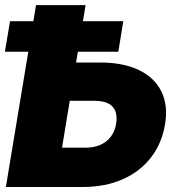

<svg xmlns="http://www.w3.org/2000/svg" viewBox="-23 -748 711 768"><path d="M204.1 -498H377Q469.7 -498 532.2 -468Q594.7 -438 622.3 -382.6Q649.9 -327.1 637.2 -251Q624.5 -174.3 580.8 -117.9Q537.1 -61.5 467.5 -30.8Q397.9 0 306.6 0H0.5L121.1 -727.5H319.3L225.1 -157.2H317.9Q352.5 -157.2 378.2 -168.5Q403.8 -179.7 420.2 -201.2Q436.5 -222.7 441.4 -252.9Q446.3 -282.2 438.7 -302.7Q431.2 -323.2 410.6 -334Q390.1 -344.7 356 -344.7H179.2ZM-3.4 -541 17.1 -663.1H470.2L450.2 -541Z"/></svg>

Font: Inter 18pt Black
Style: Italic
Weight: 900
Italic angle: -9.3988°
Designer: Rasmus Andersson
Foundry: rsms
Version: Version 4.001;git-66647c0bb